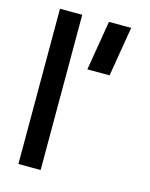

<svg xmlns="http://www.w3.org/2000/svg" viewBox="-114 -823 699 896"><g transform="rotate(15 236.0 -375.0)"><path d="M63 0V-750H170.5V0ZM259.5 -510 299.5 -750H407L367 -510Z"/></g></svg>

Font: Mohave SemiBold
Style: Regular
Weight: 600
Designer: Gumpita Rahayu
Foundry: Tokotype
Version: Version 2.003